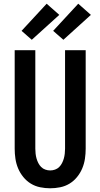

<svg xmlns="http://www.w3.org/2000/svg" viewBox="-20 -1005 540 1033"><path d="M250 8Q223 8 196 2.5Q169 -3 146 -17Q123 -31 105.5 -52.5Q88 -74 77.5 -99Q67 -124 63 -151Q59 -178 59 -205V-735H170V-205Q170 -192 171.5 -178.5Q173 -165 176.5 -152.5Q180 -140 186 -128Q192 -116 201.5 -106.5Q211 -97 224 -92.5Q237 -88 250 -88Q263 -88 276 -92.5Q289 -97 298.5 -106.5Q308 -116 314 -128Q320 -140 323.5 -152.5Q327 -165 328.5 -178.5Q330 -192 330 -205V-735H441V-205Q441 -178 437 -151Q433 -124 422.5 -99Q412 -74 394.5 -52.5Q377 -31 354 -17Q331 -3 304 2.5Q277 8 250 8ZM321 -791 266 -839 401 -985 469 -925ZM151 -791 96 -839 231 -985 299 -925Z"/></svg>

Font: Iosevka Algr
Style: Bold
Weight: 700
Monospace: yes
Designer: Belleve Invis
Foundry: Belleve Invis
Version: Version 26.0.2; ttfautohint (v1.8.3)